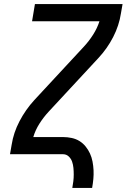

<svg xmlns="http://www.w3.org/2000/svg" viewBox="-20 -755 640 940"><path d="M334 165Q337 149 339 132.5Q341 116 341 99.5Q341 83 339.5 67Q338 51 333 36.5Q328 22 316.5 11Q305 0 288 0H29L37 -46Q46 -105 75.5 -161.5Q105 -218 148 -265L391 -527Q416 -554 436 -585.5Q456 -617 467 -651H137L151 -735H580L572 -689Q563 -630 534 -573.5Q505 -517 461 -470L218 -208Q193 -181 173 -149.5Q153 -118 143 -84H288Q310 -84 331 -79.5Q352 -75 369 -64.5Q386 -54 399 -38Q412 -22 420.5 -3.5Q429 15 433 36Q437 57 438 78.5Q439 100 437 121.5Q435 143 431 165Z"/></svg>

Font: Iosevka Curly Medium Extended
Style: Italic
Weight: 500
Width: 7
Italic angle: -9°
Monospace: yes
Designer: Belleve Invis
Foundry: Belleve Invis
Version: Version 11.1.0; ttfautohint (v1.8.3)